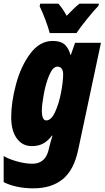

<svg xmlns="http://www.w3.org/2000/svg" viewBox="-48 -786 570 1046"><path d="M-28 206V64Q0 81 45.5 93.5Q91 106 128 106Q197 106 216 34L220 17Q227 -12 238 -47H235Q210 -15 184.5 -2.5Q159 10 125 10Q74 10 43.5 -32Q13 -74 13 -148Q13 -228 39 -326Q65 -424 116.5 -493.5Q168 -563 239 -563Q280 -563 302 -545.5Q324 -528 336 -487H338L361 -553H502L378 30Q355 140 294 190Q233 240 134 240Q86 240 44 231Q2 222 -28 206ZM296 -381Q296 -401 288 -412Q280 -423 265 -423Q240 -423 220.5 -377Q201 -331 190.5 -272.5Q180 -214 180 -184Q180 -130 204 -130Q231 -130 252 -175.5Q273 -221 284.5 -281.5Q296 -342 296 -381ZM168 -752 171 -766H270Q295 -738 315 -700Q360 -747 385 -766H491L488 -754Q463 -728 424.5 -680.5Q386 -633 369 -606H223Q214 -639 199 -679Q184 -719 168 -752Z"/></svg>

Font: Noto Sans UI CondBlack
Style: Italic
Weight: 900
Width: 3
Italic angle: -12°
Designer: Monotype Design Team
Foundry: Monotype Imaging Inc.
Version: Version 1.001